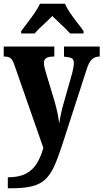

<svg xmlns="http://www.w3.org/2000/svg" viewBox="-22 -786 556 1032"><path d="M20 167Q81 167 118 147Q155 127 176.5 91.5Q198 56 211 9L56 -435Q46 -465 34.5 -473.5Q23 -482 3 -482H-2V-536H270V-482H266Q237 -482 225.5 -473Q214 -464 214 -448Q214 -437 217 -424.5Q220 -412 224 -398L272 -239Q282 -204 288 -173.5Q294 -143 296 -122Q300 -146 304 -166.5Q308 -187 313 -206L366 -393Q369 -403 372 -419.5Q375 -436 375 -447Q375 -467 363.5 -473Q352 -479 326 -481L322 -482V-536H514V-482H510Q486 -481 470.5 -465.5Q455 -450 443 -411L311 -3Q289 65 268.5 109.5Q248 154 220 179.5Q192 205 149 215.5Q106 226 38 226H20ZM92 -619Q106 -638 126 -664Q146 -690 164.5 -717Q183 -744 193 -766H327Q336 -744 354.5 -717Q373 -690 393.5 -664Q414 -638 427 -619V-606H355Q346 -616 328.5 -633.5Q311 -651 291.5 -669Q272 -687 259 -700Q239 -679 209.5 -652Q180 -625 164 -606H92Z"/></svg>

Font: Noto Serif Georgian Condensed ExtraBold
Style: Regular
Weight: 800
Width: 3
Designer: Monotype Design Team, Akaki Razmadze
Foundry: Google LLC
Version: Version 2.003; ttfautohint (v1.8.4.7-5d5b)